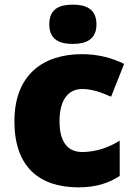

<svg xmlns="http://www.w3.org/2000/svg" viewBox="-20 -796 579 826"><path d="M293 -776C237 -776 192 -759 192 -691C192 -625 237 -607 293 -607C348 -607 395 -625 395 -691C395 -759 348 -776 293 -776ZM318 10C394 10 449 -9 495 -39V-191C446 -160 389 -142 334 -142C276 -142 236 -179 236 -275C236 -368 275 -413 333 -413C375 -413 412 -400 458 -380L514 -521C462 -547 401 -563 333 -563C166 -563 42 -475 42 -274C42 -77 150 10 318 10Z"/></svg>

Font: Noto Sans Malayalam Black
Style: Regular
Weight: 900
Designer: Jelle Bosma - Monotype Design Team
Foundry: Monotype Imaging Inc.
Version: Version 2.104